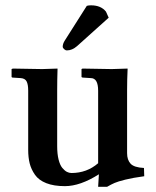

<svg xmlns="http://www.w3.org/2000/svg" viewBox="-20 -696 590 728"><path d="M309.1 -673.8Q314.9 -675.8 325.2 -675.8Q362.8 -675.8 381.8 -651.9L392.1 -628.9L272 -521Q253.4 -504.9 233.9 -504.9Q228 -504.9 222.9 -509.8Q217.8 -514.6 217.8 -519Q217.8 -530.3 226.1 -543ZM461.9 -115.2Q461.9 -89.8 475.1 -75.4Q488.3 -61 525.9 -59.1L526.9 -27.8Q483.9 -22 455.3 -14.9Q426.8 -7.8 414.6 -2.4Q402.3 2.9 386.2 12.2H352.1L355 -35.2Q284.2 9.8 226.1 9.8Q184.1 9.8 155.5 -1.5Q127 -12.7 112.5 -33.4Q98.1 -54.2 92.5 -76.7Q86.9 -99.1 86.9 -127.9V-352.1Q86.9 -376 80.8 -387.5Q74.7 -398.9 58.1 -399.9L26.9 -401.9L23.9 -403.8V-434.1L28.8 -436Q107.9 -434.1 140.1 -434.1L198.2 -436Q196.8 -391.1 196.8 -354V-142.1Q196.8 -112.3 202.1 -91.1Q207.5 -69.8 216.3 -59.3Q225.1 -48.8 233.6 -44.4Q242.2 -40 251 -40Q309.1 -40 352.1 -77.1V-352.1Q352.1 -399.9 324.2 -399.9L293 -401.9L289.1 -403.8V-434.1L293 -436Q377 -434.1 403.8 -434.1L463.9 -436Q461.9 -394.5 461.9 -354Z"/></svg>

Font: Linux Libertine G
Style: Semibold
Weight: 600
Designer: Philipp H. Poll
Foundry: Philipp H. Poll
Version: Version 5.1.1